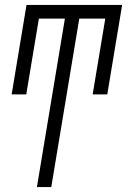

<svg xmlns="http://www.w3.org/2000/svg" viewBox="-20 -540 540 775"><path d="M129 215 242 -465H137L86 -159H27L87 -520H473L413 -159H354L405 -465H300L187 215Z"/></svg>

Font: Iosevka Light Oblique
Style: Regular
Weight: 300
Italic angle: -9°
Monospace: yes
Designer: Belleve Invis
Foundry: Belleve Invis
Version: Version 32.5.0; ttfautohint (v1.8.4)